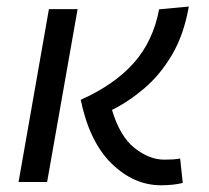

<svg xmlns="http://www.w3.org/2000/svg" viewBox="-20 -545 626 575"><path d="M461.9 9.8Q380.9 9.8 314.5 -54.9Q248 -119.6 221.7 -246.1Q322.3 -291 380.4 -356.2Q438.5 -421.4 456.5 -517.1L545.4 -525.4Q530.8 -441.4 495.4 -381.3Q460 -321.3 412.8 -281Q365.7 -240.7 315.4 -215.8Q339.4 -135.7 383.5 -101.3Q427.7 -66.9 471.2 -66.9Q487.8 -66.9 498.3 -67.6Q508.8 -68.4 519.5 -70.3L527.3 2.9Q513.2 6.3 497.3 8.1Q481.4 9.8 461.9 9.8ZM35.6 0 126.5 -517.6H212.4L121.1 0Z"/></svg>

Font: Cascadia Code NF SemiLight
Style: Italic
Weight: 350
Italic angle: -10°
Monospace: yes
Designer: Aaron Bell
Foundry: Saja Typeworks
Version: Version 2404.023; ttfautohint (v1.8.4)